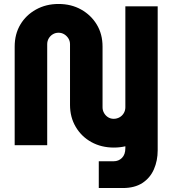

<svg xmlns="http://www.w3.org/2000/svg" viewBox="-20 -732 870 968"><path d="M478 216V81H553Q578 81 595 64Q612 47 612 15V-284H775V26Q775 78 756 121.5Q737 165 698 190.5Q659 216 599 216ZM554 12Q491 12 441 -15.5Q391 -43 362 -92Q333 -141 333 -203V-509Q333 -525 325 -538Q317 -551 304 -559Q291 -567 275 -567Q259 -567 246 -559Q233 -551 225.5 -538Q218 -525 218 -509V0H54V-497Q54 -560 82.5 -608Q111 -656 161.5 -684Q212 -712 275 -712Q339 -712 389 -684Q439 -656 468 -608Q497 -560 497 -497V-191Q497 -175 505 -161.5Q513 -148 525.5 -140.5Q538 -133 553 -133Q569 -133 582.5 -140.5Q596 -148 604 -161.5Q612 -175 612 -191V-700H775V-203Q775 -141 746 -92Q717 -43 667 -15.5Q617 12 554 12Z"/></svg>

Font: MuseoModerno Thin
Style: Bold
Weight: 700
Version: Version 1.003